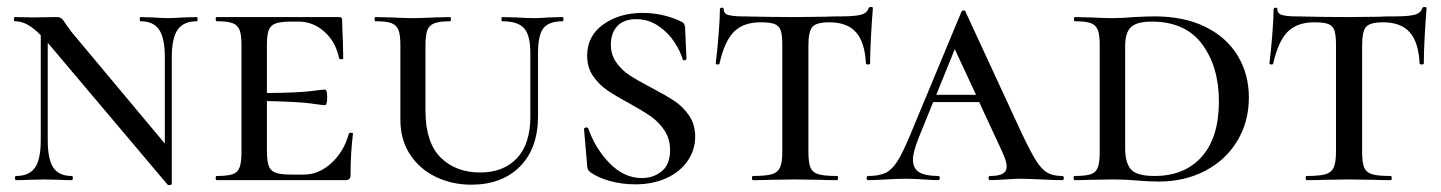

<svg xmlns="http://www.w3.org/2000/svg" viewBox="-20 -517 4136 551"><path d="M545 -456Q507 -456 490 -432Q473 -408 473 -353V11Q473 13 468 14Q463 15 461 13L124 -386L117 -394V-115Q117 -60 133 -36Q149 -12 186 -12Q189 -12 189 -6Q189 0 186 0Q163 0 151 -1L107 -2L63 -1Q50 0 26 0Q23 0 23 -6Q23 -12 26 -12Q64 -12 80.5 -36Q97 -60 97 -115V-416Q76 -437 58.5 -446.5Q41 -456 23 -456Q20 -456 20 -462Q20 -468 23 -468L79 -467Q89 -467 102 -467.5Q115 -468 144 -468Q152 -468 157.5 -463Q163 -458 171 -445Q175 -440 180 -432.5Q185 -425 193 -416L453 -105V-353Q453 -408 436.5 -432Q420 -456 383 -456Q381 -456 381 -462Q381 -468 383 -468L418 -467Q446 -465 462 -465Q479 -465 507 -467L545 -468Q547 -468 547 -462Q547 -456 545 -456Z M993 -133Q986 -79 986 -15Q986 -7 982.5 -3.5Q979 0 971 0H602Q599 0 599 -6Q599 -12 602 -12Q633 -12 647.5 -17Q662 -22 667.5 -36.5Q673 -51 673 -81V-387Q673 -417 667.5 -431Q662 -445 647.5 -450.5Q633 -456 602 -456Q599 -456 599 -462Q599 -468 602 -468H953Q962 -468 962 -460Q962 -440 964 -398L965 -350Q965 -347 959.5 -347Q954 -347 953 -350Q944 -396 911.5 -425.5Q879 -455 837 -455H816Q785 -455 770.5 -449.5Q756 -444 751 -430Q746 -416 746 -386V-250Q837 -251 872 -255.5Q907 -260 912 -260Q919 -260 919 -238Q919 -215 912 -215Q908 -215 872.5 -220Q837 -225 746 -227V-85Q746 -56 751 -41.5Q756 -27 770.5 -21.5Q785 -16 816 -16H852Q895 -16 931 -49Q967 -82 981 -133Q982 -136 987.5 -136Q993 -136 993 -133Z M1421 -456Q1419 -456 1419 -462Q1419 -468 1421 -468L1461 -467Q1493 -465 1512 -465Q1529 -465 1557 -467L1595 -468Q1597 -468 1597 -462Q1597 -456 1595 -456Q1555 -456 1539.5 -436Q1524 -416 1524 -365V-184Q1524 -91 1472 -39Q1420 13 1333 13Q1277 13 1230.5 -9.5Q1184 -32 1156.5 -74Q1129 -116 1129 -174V-387Q1129 -417 1123.5 -431Q1118 -445 1103.5 -450.5Q1089 -456 1058 -456Q1055 -456 1055 -462Q1055 -468 1058 -468L1103 -467Q1141 -465 1164 -465Q1188 -465 1228 -467L1272 -468Q1274 -468 1274 -462Q1274 -456 1272 -456Q1241 -456 1226 -450Q1211 -444 1206 -429.5Q1201 -415 1201 -385V-200Q1201 -108 1244.5 -65Q1288 -22 1358 -22Q1425 -22 1463.5 -63Q1502 -104 1502 -182V-365Q1502 -416 1484 -436Q1466 -456 1421 -456Z M1848 -266Q1890 -244 1915 -227.5Q1940 -211 1957.5 -185.5Q1975 -160 1975 -125Q1975 -87 1953.5 -55.5Q1932 -24 1893 -6Q1854 12 1803 12Q1765 12 1730.5 2.5Q1696 -7 1674 -23Q1665 -29 1665 -43L1656 -146Q1656 -150 1661 -151Q1666 -152 1668 -149Q1688 -91 1729.5 -48.5Q1771 -6 1822 -6Q1855 -6 1879 -25.5Q1903 -45 1903 -86Q1903 -118 1887 -142.5Q1871 -167 1847 -183.5Q1823 -200 1785 -221Q1746 -242 1722 -258.5Q1698 -275 1681.5 -299.5Q1665 -324 1665 -357Q1665 -414 1711.5 -447Q1758 -480 1824 -480Q1880 -480 1931 -457Q1940 -453 1942.5 -449.5Q1945 -446 1946 -439L1950 -349Q1950 -345 1945 -344Q1940 -343 1939 -347Q1933 -369 1915.5 -396Q1898 -423 1869.5 -442.5Q1841 -462 1806 -462Q1770 -462 1751.5 -442Q1733 -422 1733 -389Q1733 -360 1748.5 -338Q1764 -316 1786 -301.5Q1808 -287 1848 -266Z M2045 -335Q2045 -332 2039.5 -332Q2034 -332 2034 -335Q2038 -366 2042 -415Q2046 -464 2046 -490Q2046 -495 2051.5 -495Q2057 -495 2057 -490Q2057 -477 2072 -473.5Q2087 -470 2110 -470Q2196 -468 2261 -468L2348 -469Q2365 -470 2394 -470Q2432 -470 2450 -474.5Q2468 -479 2473 -494Q2474 -497 2479.5 -497Q2485 -497 2485 -494Q2482 -457 2479.5 -411.5Q2477 -366 2477 -335Q2477 -332 2471 -332Q2465 -332 2465 -335Q2462 -396 2436.5 -424.5Q2411 -453 2360 -453Q2323 -453 2311.5 -440Q2300 -427 2300 -387V-81Q2300 -50 2306 -36Q2312 -22 2328.5 -17Q2345 -12 2382 -12Q2385 -12 2385 -6Q2385 0 2382 0Q2351 0 2333 -1L2261 -2L2193 -1Q2174 0 2141 0Q2138 0 2138 -6Q2138 -12 2141 -12Q2178 -12 2195 -17Q2212 -22 2218.5 -36.5Q2225 -51 2225 -81V-389Q2225 -416 2220.5 -429.5Q2216 -443 2203 -448Q2190 -453 2163 -453Q2113 -453 2086 -425.5Q2059 -398 2045 -335Z M3028 0Q3009 0 2969 -2Q2927 -4 2909 -4Q2892 -4 2864 -2Q2834 0 2821 0Q2817 0 2817 -6Q2817 -12 2821 -12Q2846 -12 2857.5 -18.5Q2869 -25 2869 -39Q2869 -54 2855 -84L2790 -224H2658L2617 -123Q2600 -81 2600 -59Q2600 -34 2617.5 -23Q2635 -12 2672 -12Q2677 -12 2677 -6Q2677 0 2672 0Q2658 0 2632 -2Q2602 -4 2579 -4Q2554 -4 2522 -2Q2490 0 2472 0Q2467 0 2467 -6Q2467 -12 2472 -12Q2503 -12 2521.5 -21Q2540 -30 2555.5 -54.5Q2571 -79 2593 -132L2739 -483Q2741 -487 2745.5 -487Q2750 -487 2751 -483L2911 -137Q2937 -82 2953 -56.5Q2969 -31 2985.5 -21.5Q3002 -12 3028 -12Q3033 -12 3033 -6Q3033 0 3028 0ZM2781 -245 2720 -376 2667 -245Z M3243 1Q3231 0 3213 -1Q3195 -2 3172 -2L3109 -1Q3093 0 3064 0Q3061 0 3061 -6Q3061 -12 3064 -12Q3096 -12 3110.5 -17Q3125 -22 3130.5 -36.5Q3136 -51 3136 -81V-387Q3136 -417 3130.5 -431Q3125 -445 3110.5 -450.5Q3096 -456 3065 -456Q3062 -456 3062 -462Q3062 -468 3065 -468L3110 -467Q3148 -465 3172 -465Q3203 -465 3234 -468Q3274 -470 3293 -470Q3378 -470 3439 -440Q3500 -410 3532 -357Q3564 -304 3564 -237Q3564 -168 3531 -113Q3498 -58 3439 -27Q3380 4 3305 4Q3278 4 3243 1ZM3478 -226Q3478 -325 3430 -390Q3382 -455 3285 -455Q3243 -455 3226 -439.5Q3209 -424 3209 -385V-92Q3209 -49 3226 -30.5Q3243 -12 3293 -12Q3380 -12 3429 -67.5Q3478 -123 3478 -226Z M3634 -335Q3634 -332 3628.5 -332Q3623 -332 3623 -335Q3627 -366 3631 -415Q3635 -464 3635 -490Q3635 -495 3640.5 -495Q3646 -495 3646 -490Q3646 -477 3661 -473.5Q3676 -470 3699 -470Q3785 -468 3850 -468L3937 -469Q3954 -470 3983 -470Q4021 -470 4039 -474.5Q4057 -479 4062 -494Q4063 -497 4068.5 -497Q4074 -497 4074 -494Q4071 -457 4068.5 -411.5Q4066 -366 4066 -335Q4066 -332 4060 -332Q4054 -332 4054 -335Q4051 -396 4025.5 -424.5Q4000 -453 3949 -453Q3912 -453 3900.5 -440Q3889 -427 3889 -387V-81Q3889 -50 3895 -36Q3901 -22 3917.5 -17Q3934 -12 3971 -12Q3974 -12 3974 -6Q3974 0 3971 0Q3940 0 3922 -1L3850 -2L3782 -1Q3763 0 3730 0Q3727 0 3727 -6Q3727 -12 3730 -12Q3767 -12 3784 -17Q3801 -22 3807.5 -36.5Q3814 -51 3814 -81V-389Q3814 -416 3809.5 -429.5Q3805 -443 3792 -448Q3779 -453 3752 -453Q3702 -453 3675 -425.5Q3648 -398 3634 -335Z"/></svg>

Font: Cormorant SC Medium
Style: Regular
Weight: 500
Designer: Christian Thalmann (Catharsis Fonts)
Version: Version 3.000